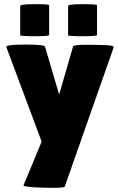

<svg xmlns="http://www.w3.org/2000/svg" viewBox="-20 -720 566 922"><path d="M93 170 180 -40 10 -495Q10 -506 102 -506Q193 -506 196 -496L264 -266L331 -497Q336 -505 397 -505Q446 -505 494 -503Q528 -501 526 -493L291 176Q290 182 237 182Q184 182 137 179Q91 175 93 170ZM77 -551V-691Q77 -700 147 -700Q216 -700 216 -695V-552Q216 -546 147 -546Q77 -546 77 -551ZM307 -551V-691Q307 -700 377 -700Q446 -700 446 -695V-552Q446 -546 377 -546Q307 -546 307 -551Z"/></svg>

Font: FC Lilita One
Style: Regular
Weight: 400
Designer: Juan Montoreano
Foundry: Juan Montoreano
Version: Version 1.002